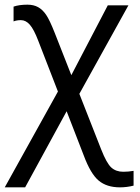

<svg xmlns="http://www.w3.org/2000/svg" viewBox="-30 -558 596 818"><path d="M86.9 -538.1Q113.3 -538.1 132.3 -527.6Q151.4 -517.1 166.5 -494.9Q181.6 -472.7 203.1 -418L273.9 -237.8L429.2 -535.2H517.1L308.1 -158.2L400.9 78.1Q424.3 137.7 444.3 155.8Q464.4 173.8 495.1 173.8Q517.1 173.8 539.1 169.9V232.9Q509.8 240.2 481 240.2Q424.8 240.2 390.4 211.4Q356 182.6 327.1 105L253.9 -84L77.1 240.2H-9.8L216.8 -168L132.8 -384.8Q114.3 -433.1 97.2 -452.6Q80.1 -472.2 59.1 -472.2Q41 -472.2 27.8 -466.8V-529.8Q51.8 -538.1 86.9 -538.1Z"/></svg>

Font: WebKoruri
Style: Regular
Weight: 400
Foundry: lindwurm / mohemohe
Version: Version 1.00